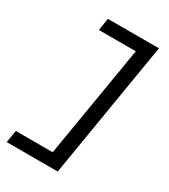

<svg xmlns="http://www.w3.org/2000/svg" viewBox="-230 -930 1036 1179"><g transform="rotate(30 288.0 -340.0)"><path d="M16 143H378L538 -823H176L162 -736H424L292 56H31Z"/></g></svg>

Font: Iosevka Sparkle Medium Oblique
Style: Regular
Weight: 500
Italic angle: -9°
Designer: Belleve Invis
Foundry: Belleve Invis
Version: Version 4.5.0; ttfautohint (v1.8.3)